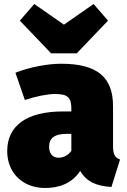

<svg xmlns="http://www.w3.org/2000/svg" viewBox="-20 -916 635 958"><path d="M447 -896 299 -793 151 -896 79 -813 235 -650H363L519 -813ZM544 -187V-386C544 -528 469 -598 285 -598C219 -598 130 -582 57 -553L104 -417C161 -436 219 -447 253 -447C316 -447 336 -432 336 -374V-360H295C113 -360 16 -289 16 -162C16 -55 91 22 206 22C272 22 338 1 380 -63C413 -8 461 12 536 17L579 -120C553 -130 544 -146 544 -187ZM272 -129C243 -129 225 -150 225 -183C225 -228 253 -248 313 -248H336V-163C322 -144 299 -129 272 -129Z"/></svg>

Font: Glow Sans SC Normal Heavy
Style: Regular
Weight: 900
Designer: Ryoko NISHIZUKA (kana, bopomofo & ideographs); Paul D. Hunt (Latin, Greek & Cyrillic); Sandoll Communications, Soo-young
Version: Version 0.93